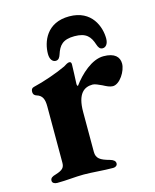

<svg xmlns="http://www.w3.org/2000/svg" viewBox="-98 -687 610 758"><g transform="rotate(-15 207.0 -308.5)"><path d="M161 -464C173 -464 178 -473 182 -485C193 -519 209 -539 257 -539C305 -539 321 -519 332 -485C336 -473 341 -464 353 -464C365 -464 376 -475 376 -498C376 -545 350 -620 257 -620C164 -620 138 -547 138 -498C138 -475 149 -464 161 -464ZM42 3C82 3 116 -2 151 -2C186 -2 231 3 271 3C281 3 288 -3 288 -11C288 -21 280 -27 266 -31C229 -41 213 -51 213 -78V-241C213 -316 242 -336 277 -336C287 -336 300 -329 314 -323C327 -316 341 -309 353 -309C382 -309 411 -356 411 -386C411 -413 393 -433 347 -433C299 -433 250 -387 220 -346C218 -346 216 -349 216 -355C217 -376 219 -423 219 -434C219 -441 217 -445 210 -445C205 -445 194 -439 187 -434C151 -417 94 -397 51 -387C43 -385 39 -380 39 -370C39 -358 46 -354 52 -352C76 -345 82 -327 82 -299V-69C82 -49 74 -40 45 -31C30 -27 22 -22 22 -11C22 -2 31 3 42 3Z"/></g></svg>

Font: EB Garamond
Style: Bold
Weight: 700
Designer: Georg Duffner and Octavio Pardo
Foundry: Georg Duffner
Version: Version 1.000;PS 001.000;hotconv 1.0.88;makeotf.lib2.5.64775